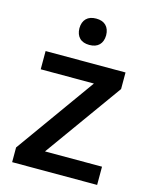

<svg xmlns="http://www.w3.org/2000/svg" viewBox="-113 -821 704 894"><g transform="rotate(15 239.0 -373.5)"><path d="M442.9 0H33.2V-70.8L306.2 -452.1H49.8V-540H435.1V-460L168 -87.9H442.9ZM174.3 -683.6Q174.8 -713.9 191.4 -730.5Q208 -747.1 238.8 -747.1Q269.5 -747.1 286.1 -730.5Q302.7 -713.9 303.2 -683.6Q302.7 -653.3 286.1 -636.7Q269.5 -620.1 238.8 -620.1Q208 -620.1 191.4 -636.7Q174.8 -653.3 174.3 -683.6Z"/></g></svg>

Font: OpenSans-Semibold
Style: Regular
Weight: 600
Foundry: Ascender Corporation
Version: Version 1.10